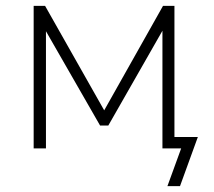

<svg xmlns="http://www.w3.org/2000/svg" viewBox="-20 -507 730 656"><path d="M552 129 599 0H535V-39H656L595 129ZM95 0V-487H134L336 -130L537 -487H576V0H535V-423H547L350 -78H322L124 -423H137V0Z"/></svg>

Font: Nunito Sans 10pt ExtraLight
Style: Regular
Weight: 250
Designer: Vernon Adams
Foundry: Vernon Adams
Version: Version 3.101;gftools[0.9.27]